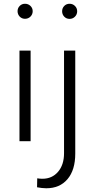

<svg xmlns="http://www.w3.org/2000/svg" viewBox="-20 -761 509 1035"><path d="M114.7 -659.7Q97.7 -659.7 86.2 -671.6Q74.7 -683.6 74.7 -700.7Q74.7 -717.3 86.2 -729Q97.7 -740.7 114.7 -740.7Q132.3 -740.7 144.3 -729Q156.2 -717.3 156.2 -700.7Q156.2 -683.6 144.3 -671.6Q132.3 -659.7 114.7 -659.7ZM145 0H85V-488.3H145ZM355 -659.2Q337.9 -659.2 326.4 -671.1Q314.9 -683.1 314.9 -700.2Q314.9 -717.3 326.4 -729Q337.9 -740.7 355 -740.7Q372.1 -740.7 384 -729Q396 -717.3 396 -700.2Q396 -683.1 384 -671.1Q372.1 -659.2 355 -659.2ZM179.7 248.5 180.7 200.2Q188 201.7 195.1 202.1Q202.1 202.6 209 202.6Q260.7 202.6 293 165Q325.2 127.4 325.2 64.9V-488.3H385.7V66.9Q385.7 155.3 344 204.6Q302.2 253.9 229.5 253.9Q217.8 253.9 205.3 252.4Q192.9 251 179.7 248.5Z"/></svg>

Font: Kumbh Sans Light
Style: Regular
Weight: 300
Version: Version 1.004